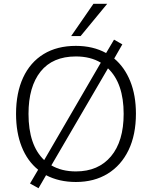

<svg xmlns="http://www.w3.org/2000/svg" viewBox="-20 -956 805 1017"><path d="M65 -353Q65 -464 102.5 -545Q140 -626 211 -669.5Q282 -713 382 -713Q473 -713 542 -675L584 -746L628 -721L585 -646Q640 -600 670 -525.5Q700 -451 700 -354Q700 -242 661 -161Q622 -80 550.5 -36Q479 8 382 8Q293 8 224 -28L184 41L139 16L182 -57Q125 -103 95 -178.5Q65 -254 65 -353ZM131 -353Q131 -187 214 -108L514 -624Q459 -657 382 -657Q259 -657 195 -577Q131 -497 131 -353ZM635 -353Q635 -515 552 -594L252 -80Q307 -48 382 -48Q501 -48 568 -128Q635 -208 635 -353ZM357 -765 475 -936H548L407 -765Z"/></svg>

Font: Mulish Light
Style: Regular
Weight: 300
Designer: Vernon Adams
Foundry: Vernon Adams
Version: Version 3.603; ttfautohint (v1.8.3)